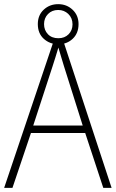

<svg xmlns="http://www.w3.org/2000/svg" viewBox="-20 -904 557 924"><path d="M477 0 390 -264H129L40 0H0L241 -715H282L517 0ZM288 -585Q282 -605 275 -628Q268 -651 261 -675Q254 -652 247 -629Q240 -606 233 -585L140 -300H378ZM261 -691Q220 -691 191 -717Q162 -743 162 -788Q162 -831 190.5 -857.5Q219 -884 260 -884Q301 -884 329.5 -857Q358 -830 358 -788Q358 -744 330 -717.5Q302 -691 261 -691ZM261 -720Q291 -720 310 -739Q329 -758 329 -787Q329 -817 309 -836.5Q289 -856 260 -856Q230 -856 211 -836.5Q192 -817 192 -788Q192 -759 210.5 -739.5Q229 -720 261 -720Z"/></svg>

Font: Noto Sans Georgian SemiCondensed ExtraLight
Style: Regular
Weight: 200
Width: 4
Designer: Monotype Design Team, Akaki Razmadze
Foundry: Google LLC
Version: Version 2.005; ttfautohint (v1.8.4.7-5d5b)